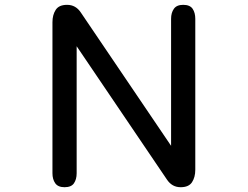

<svg xmlns="http://www.w3.org/2000/svg" viewBox="-20 -783 1040 806"><path d="M251 2.9Q223.6 2.9 211.9 -13.7Q200.2 -30.3 200.2 -55.7V-689.5Q200.2 -720.7 213.9 -741.7Q227.5 -762.7 261.7 -762.7Q297.9 -762.7 319.3 -730.5L698.2 -170.9V-704.1Q698.2 -729.5 710 -746.1Q721.7 -762.7 749 -762.7Q777.3 -762.7 788.6 -746.1Q799.8 -729.5 799.8 -704.1V-70.3Q799.8 -39.1 786.1 -18.1Q772.5 2.9 738.3 2.9Q702.1 2.9 680.7 -29.3L301.8 -588.9V-55.7Q301.8 -30.3 290.5 -13.7Q279.3 2.9 251 2.9Z"/></svg>

Font: Kosugi Maru
Style: Regular
Weight: 400
Designer: MOTOYA
Version: Version 4.002